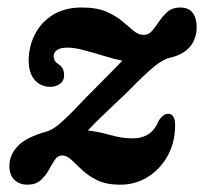

<svg xmlns="http://www.w3.org/2000/svg" viewBox="-20 -482 544 512"><path d="M447 -146.5Q446.5 -101.5 426.8 -66Q407 -30.5 374 -10Q341 10.5 300.5 10.5Q264 10.5 239.8 -1.2Q215.5 -13 199.2 -28.5Q183 -44 170.5 -55.8Q158 -67.5 145 -67.5Q134 -67.5 126.2 -55.8Q118.5 -44 110 -28.5Q101.5 -13 88.2 -1.2Q75 10.5 53 10.5Q31 10.5 18 -2.8Q5 -16 5 -40Q5 -68.5 27.5 -92.5Q50 -116.5 105.5 -131.5Q117 -135.5 129 -144Q141 -152.5 159.8 -170.8Q178.5 -189 209.5 -222Q245 -258 268.2 -281.2Q291.5 -304.5 306 -320Q284.5 -324.5 257.5 -332.8Q230.5 -341 204.5 -348Q178.5 -355 160 -355Q140 -355 131.5 -348.2Q123 -341.5 123 -332Q123 -326.5 125.8 -321Q128.5 -315.5 136.5 -310.5Q151 -301 151 -281Q151 -266.5 140 -258.5Q129 -250.5 114 -250.5Q88.5 -250.5 72.5 -268.8Q56.5 -287 56.5 -320.5Q56.5 -357.5 72.8 -389.8Q89 -422 120.5 -442Q152 -462 197.5 -462Q238 -462 263.8 -450.8Q289.5 -439.5 306.2 -425.2Q323 -411 336 -400Q349 -389 363.5 -389Q376.5 -389 385.8 -400Q395 -411 404.5 -425.2Q414 -439.5 427 -450.8Q440 -462 460.5 -462Q483 -462 493.8 -447.8Q504.5 -433.5 504.5 -409.5Q503 -344.5 433.5 -328Q415 -324 390.8 -304.2Q366.5 -284.5 319 -236Q275.5 -195 252 -172.2Q228.5 -149.5 214.5 -134Q242 -131 273.8 -122Q305.5 -113 334 -113Q358 -113 375.2 -123.8Q392.5 -134.5 403 -159.5Q414.5 -178.5 429 -178.5Q447.5 -178 447 -146.5Z"/></svg>

Font: Fraunces 72pt S100 SemiBold
Style: Italic
Weight: 600
Italic angle: -16°
Version: Version 1.000; ttfautohint (v1.8.3)